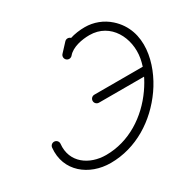

<svg xmlns="http://www.w3.org/2000/svg" viewBox="-135 -712 877 873"><g transform="rotate(-30 303.5 -276.0)"><path d="M305.1 -561.5C291.8 -547.2 278.6 -533 265.4 -518.7C257.5 -510.2 258 -496.9 266.5 -489.1C275 -481.2 288.3 -481.7 296.2 -490.2C309.4 -504.4 322.6 -518.7 335.8 -532.9C343.7 -541.4 343.2 -554.7 334.7 -562.6C326.2 -570.5 312.9 -570 305.1 -561.5ZM296.9 -491C322.9 -522 375.1 -531.3 413.5 -531.3C524.4 -531.3 579.3 -423.2 561.8 -324C553 -274.2 529.9 -227.7 501 -186.5C433.5 -90 328.4 -21 208 -21C120.8 -21 43.4 -74.2 53.2 -168.8C54.4 -180.4 46 -190.7 34.5 -191.9C22.9 -193.1 12.6 -184.7 11.4 -173.2C-1 -53.6 95.7 21 208 21C342.2 21 460 -54.6 535.4 -162.4C609.5 -268.2 648.6 -427.4 539.2 -525.3C504.7 -556.2 459.8 -573.3 413.5 -573.3C361.9 -573.3 299.3 -559.1 264.7 -517.9C257.2 -509.1 258.4 -495.8 267.3 -488.4C276.2 -480.9 289.4 -482.1 296.9 -491ZM298 -243.5C386.7 -243.5 475.3 -243.5 564 -243.5C575.6 -243.5 585 -252.9 585 -264.5C585 -276.1 575.6 -285.5 564 -285.5C475.3 -285.5 386.7 -285.5 298 -285.5C286.4 -285.5 277 -276.1 277 -264.5C277 -252.9 286.4 -243.5 298 -243.5Z"/></g></svg>

Font: FRB American Cursive Guidelines Arrows Medium
Style: Italic
Weight: 500
Italic angle: -25°
Version: Version 2.0;Modular Font Editor K font №1